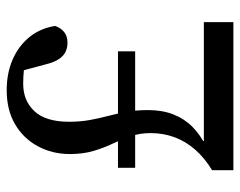

<svg xmlns="http://www.w3.org/2000/svg" viewBox="-90 -610 700 559"><g transform="rotate(-90 259.5 -330.0)"><path d="M51 -286V-336H390V-286ZM44 0V-62Q80 -84 104 -111.5Q128 -139 140 -171.5Q152 -204 152 -241Q152 -272 143 -298.5Q134 -325 121.5 -351Q109 -377 100 -407.5Q91 -438 91 -476Q91 -527 113.5 -569Q136 -611 177.5 -635.5Q219 -660 277 -660Q326 -660 365.5 -643Q405 -626 431 -594.5Q457 -563 464 -519Q458 -502 446 -492.5Q434 -483 415 -483Q401 -483 389 -488.5Q377 -494 367.5 -508Q358 -522 352 -547L331 -625L392 -601Q365 -607 341 -609.5Q317 -612 296 -612Q246 -612 215.5 -579Q185 -546 185 -478Q185 -446 190 -418.5Q195 -391 202 -364.5Q209 -338 214 -310Q219 -282 219 -249Q219 -207 206.5 -175Q194 -143 170.5 -119.5Q147 -96 112 -79L129 -109V-86H475V0Z"/></g></svg>

Font: Source Serif 4
Style: Regular
Weight: 400
Designer: Frank Grießhammer
Foundry: Adobe Systems Incorporated
Version: Version 4.004;hotconv 1.0.116;makeotfexe 2.5.65601